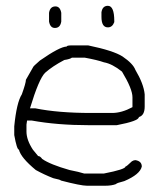

<svg xmlns="http://www.w3.org/2000/svg" viewBox="-20 -625 528 644"><path d="M217.3 -472.7H275.9Q360.8 -455.1 391.1 -435.5Q426.3 -411.6 434.1 -390.6Q461.9 -343.8 465.3 -308.6V-267.6Q465.3 -237.8 445.8 -232.4Q445.8 -219.2 371.6 -205.1H277.8Q172.4 -205.1 86.4 -220.7H70.8L68.8 -207V-183.6Q68.8 -155.8 90.3 -123L107.9 -101.6Q114.7 -101.6 121.6 -91.8Q148.4 -73.2 213.4 -54.7Q246.1 -48.3 262.2 -43H328.6Q400.9 -57.1 400.9 -66.4Q404.3 -66.4 422.4 -84Q428.7 -87.9 434.1 -87.9Q455.6 -84.5 455.6 -66.4Q449.7 -40 397 -17.6Q369.6 -10.7 369.6 -7.8Q355 -2 332.5 -2H272Q251 -2 184.1 -19.5Q184.1 -22 158.7 -27.3Q128.4 -39.1 100.1 -54.7Q49.8 -96.2 43.5 -123Q36.6 -123 27.8 -171.9V-201.2Q35.6 -280.8 53.2 -308.6Q66.9 -346.7 66.9 -357.4L90.3 -398.4Q90.3 -401.9 113.8 -421.9Q181.2 -468.8 203.6 -468.8Q203.6 -472.2 217.3 -472.7ZM80.6 -261.7H98.1Q174.8 -246.1 285.6 -246.1H356Q388.2 -246.1 424.3 -265.6V-298.8Q424.3 -326.7 389.2 -384.8Q356.4 -411.1 328.6 -416Q306.6 -423.8 264.2 -431.6H221.2Q215.3 -426.8 195.8 -423.8Q155.8 -402.8 131.3 -380.9Q110.4 -360.4 80.6 -261.7ZM341.8 -605.5Q363.3 -605.5 363.3 -554.7V-550.8Q356.9 -533.2 341.8 -533.2Q320.3 -533.2 320.3 -568.4V-584Q323.7 -605.5 341.8 -605.5ZM166 -603.5Q181.6 -603.5 185.5 -582V-552.7Q182.1 -531.2 164.1 -531.2Q148.4 -531.2 144.5 -552.7V-582Q147.9 -603.5 166 -603.5Z"/></svg>

Font: CEF Fonts CJK
Style: Regular
Weight: 400
Designer: PartyBoss (派对大魔王)
Version: Release 2.25